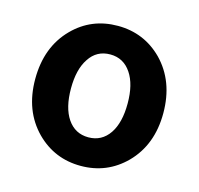

<svg xmlns="http://www.w3.org/2000/svg" viewBox="-90 -669 806 779"><g transform="rotate(15 313.0 -280.0)"><path d="M313 14Q203 14 126 -63Q44 -146 44 -279Q44 -414 126 -497Q202 -574 313 -574Q423 -574 500 -497Q582 -413 582 -279Q582 -146 500 -63Q423 14 313 14ZM313 -106Q369 -106 401 -153Q432 -199 432 -279.5Q432 -360 401 -406Q369 -454 313 -454Q256 -454 225 -406Q194 -360 194 -279.5Q194 -199 225 -153Q257 -106 313 -106Z"/></g></svg>

Font: GenSenRounded TW B
Style: Regular
Weight: 700
Version: Version 1.501;PS 1;hotconv 16.6.51;makeotf.lib2.5.65220